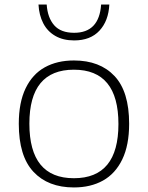

<svg xmlns="http://www.w3.org/2000/svg" viewBox="-20 -814 649 843"><path d="M62.5 -270.5Q62.5 -364 92.5 -426.2Q122.5 -488.5 176.8 -518.5Q231 -548.5 304.5 -548.5Q418.5 -548.5 482.8 -480.2Q547 -412 547 -270.5Q547 -176.5 516.8 -114Q486.5 -51.5 432.2 -21.2Q378 9 304.5 9Q191 9 126.8 -59.8Q62.5 -128.5 62.5 -270.5ZM500 -269.5Q500 -508 304.5 -508Q109 -508 109 -271Q109 -31.5 304.5 -31.5Q500 -31.5 500 -269.5ZM149 -794H185Q189 -736 218 -703Q247 -670 305.5 -670Q415.5 -670 424 -794H460Q456.5 -722.5 416.8 -679.5Q377 -636.5 305.5 -636.5Q257 -636.5 222.5 -656.5Q188 -676.5 169.8 -712Q151.5 -747.5 149 -794Z"/></svg>

Font: Encode Sans Expanded ExtraLight
Style: Regular
Weight: 275
Width: 7
Designer: Multiple Designers
Foundry: Impallari Type
Version: Version 2.000